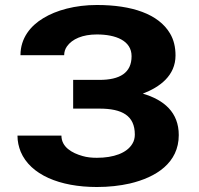

<svg xmlns="http://www.w3.org/2000/svg" viewBox="-20 -740 796 769"><path d="M520 -201C520 -188 517 -175 510 -164C488 -127 435 -108 368 -108C347 -108 328 -110 311 -115C268 -127 226 -151 226 -197H50C50 -173 55 -152 63 -132C102 -40 219 9 368 9C416 9 460 4 500 -5C606 -30 696 -88 696 -199C696 -290 637 -340 552 -365C620 -391 683 -437 683 -518C683 -551 676 -581 661 -606C615 -684 508 -720 368 -720C281 -720 205 -699 153 -667C103 -637 62 -588 62 -519H237C237 -532 241 -544 248 -554C269 -584 311 -602 368 -602C444 -602 507 -577 507 -515C507 -448 460 -420 378 -420H273V-305H378C469 -305 520 -277 520 -201Z"/></svg>

Font: Asimov
Style: XWid
Weight: 500
Designer: Google
Version: Version 2.000980; 2014